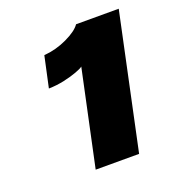

<svg xmlns="http://www.w3.org/2000/svg" viewBox="-90 -812 546 592"><g transform="rotate(-20 183.0 -516.0)"><path d="M362.5 -737 268.5 -295H126L193 -609Q188 -604.5 170 -597.8Q152 -591 127 -585.5Q102 -580 76 -579.5L98 -681Q137 -684 173.5 -701.2Q210 -718.5 222.5 -737Z"/></g></svg>

Font: Epilogue ExtraBold
Style: Italic
Weight: 800
Italic angle: -12°
Designer: Tyler Finck
Foundry: Etcetera Type Co
Version: Version 2.111; ttfautohint (v1.8.3)